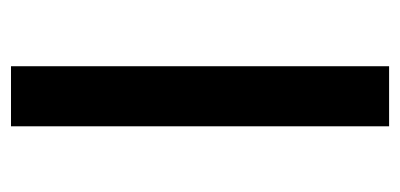

<svg xmlns="http://www.w3.org/2000/svg" viewBox="-214 -532 745 358"><g transform="rotate(90 159.0 -352.5)"><path d="M103 0V-705H215V0Z"/></g></svg>

Font: Nunito Sans 7pt SemiBold
Style: Regular
Weight: 600
Designer: Vernon Adams
Foundry: Vernon Adams
Version: Version 3.101;gftools[0.9.27]